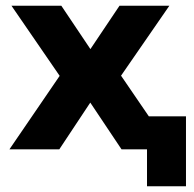

<svg xmlns="http://www.w3.org/2000/svg" viewBox="-20 -521 677 670"><path d="M493 129V0H454V-115H629V129ZM13 0 216 -297 220 -210 20 -501H194L302 -340H289L397 -501H571L370 -210L375 -297L578 0H404L289 -172H301L187 0Z"/></svg>

Font: Nunito Sans 8pt ExtraBold
Style: Regular
Weight: 800
Version: Version 3.101;gftools[0.9.27]